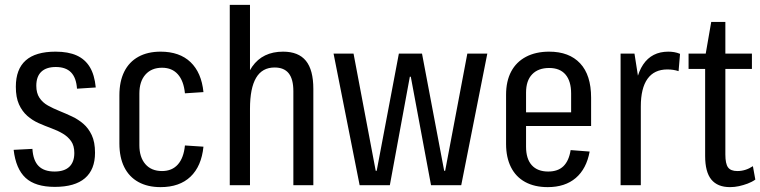

<svg xmlns="http://www.w3.org/2000/svg" viewBox="-20 -760 3120 788"><path d="M205 7Q125 7 85 -30Q45 -67 36 -145L113 -149Q116 -101 138.5 -78.5Q161 -56 204 -56Q244 -56 264.5 -75.5Q285 -95 285 -132Q285 -162 272 -180.5Q259 -199 238 -211.5Q217 -224 191 -233.5Q165 -243 139 -254.5Q113 -266 92 -284.5Q71 -303 58 -331.5Q45 -360 45 -404Q45 -476 85.5 -512Q126 -548 208 -548Q260 -548 294.5 -532.5Q329 -517 348.5 -485Q368 -453 373 -401L296 -396Q293 -441 271.5 -463Q250 -485 209 -485Q170 -485 149.5 -465.5Q129 -446 129 -408Q129 -378 142 -358.5Q155 -339 176.5 -327Q198 -315 224 -304.5Q250 -294 275.5 -282Q301 -270 322 -252Q343 -234 356.5 -205.5Q370 -177 370 -133Q370 -64 328.5 -28.5Q287 7 205 7Z M639 8Q586 8 548 -13Q510 -34 490 -74Q470 -114 470 -171V-369Q470 -426 490 -466Q510 -506 548 -527Q586 -548 639 -548Q717 -548 762 -505Q807 -462 815 -382L739 -377Q734 -428 710 -455Q686 -482 645 -482Q602 -482 577 -454Q552 -426 552 -376V-164Q552 -115 576.5 -86.5Q601 -58 645 -58Q686 -58 710 -85Q734 -112 739 -163L815 -158Q807 -78 762 -35Q717 8 639 8Z M1184 -386Q1184 -435 1165 -459Q1146 -483 1107 -483Q1056 -483 1031 -440.5Q1006 -398 1006 -314L972 -245V-302Q972 -425 1015 -486.5Q1058 -548 1142 -548Q1205 -548 1235.5 -510.5Q1266 -473 1266 -395V0H1184ZM923 -740H1006V-366V0H923Z M1349 -540H1431L1522 -59H1526L1617 -540H1712L1803 -59H1807L1898 -540H1980L1873 0H1749L1666 -445H1662L1580 0H1456Z M2228 8Q2174 8 2135.5 -13Q2097 -34 2077 -74Q2057 -114 2057 -169V-371Q2057 -427 2078 -466.5Q2099 -506 2139 -527Q2179 -548 2234 -548Q2316 -548 2361 -500Q2406 -452 2406 -359V-243H2124V-299H2339L2324 -265V-376Q2324 -427 2301 -454Q2278 -481 2234 -481Q2189 -481 2164 -455Q2139 -429 2139 -380V-158Q2139 -108 2162.5 -82Q2186 -56 2230 -56Q2270 -56 2292.5 -78Q2315 -100 2322 -144L2400 -138Q2387 -67 2343 -29.5Q2299 8 2228 8Z M2527 -540H2584L2610 -374V0H2527ZM2584 -340Q2584 -442 2619.5 -495Q2655 -548 2723 -548Q2735 -548 2747 -546Q2759 -544 2771 -539L2765 -468Q2744 -475 2719 -475Q2665 -475 2637.5 -436.5Q2610 -398 2610 -323Z M2976 8Q2925 8 2899.5 -23Q2874 -54 2874 -120V-526L2899 -670H2957V-126Q2957 -88 2968 -73Q2979 -58 3006 -58Q3023 -58 3039 -63Q3055 -68 3070 -78L3080 -23Q3066 -13 3048.5 -6.5Q3031 0 3013 4Q2995 8 2976 8ZM2806 -540H3066V-477H2806Z"/></svg>

Font: Pathway Extreme Condensed
Style: Regular
Weight: 400
Width: 3
Version: Version 1.001;gftools[0.9.26]